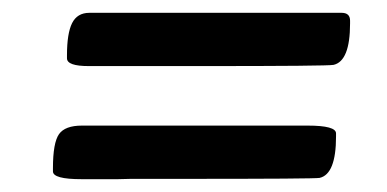

<svg xmlns="http://www.w3.org/2000/svg" viewBox="-20 -443 607 301"><path d="M120.1 -422.9H515.6Q528.8 -422.9 528.8 -410.6V-406.2Q528.8 -347.2 502.9 -341.3Q494.6 -339.4 295.4 -339.4H119.1Q85 -339.4 85 -351.6V-356.4Q85 -390.6 93 -406.7Q101.1 -422.9 120.1 -422.9ZM108.4 -246.1H462.4Q506.8 -246.1 506.8 -233.9V-229Q506.8 -169.9 481 -164.1Q474.1 -162.6 268.6 -162.6H185.5L165 -162.1H107.9Q63 -162.1 63 -174.3V-179.2Q63 -219.2 72.5 -232.7Q82 -246.1 108.4 -246.1Z"/></svg>

Font: Averia Libre
Style: Bold Italic
Weight: 700
Italic angle: -6.90001°
Version: Version 1.002